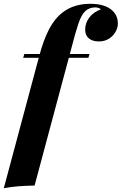

<svg xmlns="http://www.w3.org/2000/svg" viewBox="-71 -802 640 1010"><path d="M51 -498 57 -518H400L394 -498ZM430 -763Q415 -763 402.5 -758.5Q390 -754 379 -745Q368 -735 358.5 -718Q349 -701 341 -676.5Q333 -652 324 -621L111 174Q63 175 24.5 178Q-14 181 -51 188L135 -506Q158 -593 187.5 -649Q217 -705 259 -737Q289 -760 325.5 -771Q362 -782 404 -782Q473 -782 511 -754Q549 -726 549 -678Q549 -656 536.5 -634Q524 -612 501.5 -598Q479 -584 449 -584Q416 -584 396.5 -600Q377 -616 377 -646Q377 -681 399 -710Q421 -739 460 -753Q454 -758 446.5 -760.5Q439 -763 430 -763Z"/></svg>

Font: Playfair Display ExtraBold
Style: Italic
Weight: 800
Italic angle: -14°
Designer: Claus Eggers Sørensen
Foundry: Claus Eggers Sørensen
Version: Version 1.203